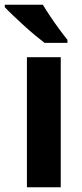

<svg xmlns="http://www.w3.org/2000/svg" viewBox="-43 -786 346 806"><path d="M212 0H70V-546H212ZM137 -766Q150 -744 168.5 -716.5Q187 -689 206.5 -662.5Q226 -636 240 -619V-606H144Q127 -619 103.5 -638.5Q80 -658 56 -680Q32 -702 11 -722Q-10 -742 -23 -756V-766Z"/></svg>

Font: Noto Sans Devanagari UI SemiCondensed
Style: Bold
Weight: 700
Width: 4
Designer: Jelle Bosma - Monotype Design Team
Foundry: Monotype Imaging Inc.
Version: Version 2.004; ttfautohint (v1.8.4.7-5d5b)